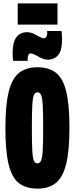

<svg xmlns="http://www.w3.org/2000/svg" viewBox="-20 -1109 444 1139"><path d="M202 10Q135 10 93 -22Q51 -54 31.5 -132.5Q12 -211 12 -348Q12 -487 32 -566Q52 -645 94 -677.5Q136 -710 202 -710Q269 -710 311 -678Q353 -646 372.5 -567.5Q392 -489 392 -352Q392 -213 372 -134Q352 -55 310 -22.5Q268 10 202 10ZM202 -140Q216 -140 223.5 -156Q231 -172 233.5 -217.5Q236 -263 236 -351Q236 -439 233.5 -484Q231 -529 224 -545Q217 -561 202 -561Q188 -561 181 -545Q174 -529 171.5 -483Q169 -437 169 -349Q169 -261 171.5 -216Q174 -171 181 -155.5Q188 -140 202 -140ZM58 -748Q56 -761 55.5 -773.5Q55 -786 55 -798Q55 -859 77.5 -888.5Q100 -918 140 -918Q161 -918 179.5 -909Q198 -900 213.5 -891Q229 -882 241 -882Q250 -882 255 -891Q260 -900 260 -910Q260 -913 260 -917.5Q260 -922 259 -925H345Q348 -899 348 -875Q348 -809 325 -782Q302 -755 263 -755Q245 -755 226 -764Q207 -773 190 -782.5Q173 -792 162 -792Q153 -792 148.5 -783Q144 -774 144 -763Q144 -760 144 -755.5Q144 -751 144 -748ZM85 -963V-1089H321V-963Z"/></svg>

Font: Georama ExtraCondensed ExtraBold
Style: Regular
Weight: 800
Width: 2
Designer: Jean-Baptiste Levee
Foundry: Production Type
Version: Version 1.000